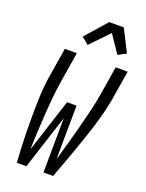

<svg xmlns="http://www.w3.org/2000/svg" viewBox="-177 -1059 868 1143"><g transform="rotate(20 257.0 -487.5)"><path d="M140 0H79Q76 -45 74 -91Q72 -137 71 -182.5Q70 -228 70 -274Q70 -320 71 -366Q72 -412 75 -458.5Q78 -505 86 -551L116 -735H192L162 -551Q153 -495 147.5 -439Q142 -383 138.5 -327Q135 -271 132 -215Q129 -159 128 -103L237 -441H297L296 -329L294 -103L296 -108Q312 -163 327.5 -218.5Q343 -274 357.5 -329.5Q372 -385 385.5 -440.5Q399 -496 408 -551L438 -735H514L484 -551Q476 -505 464 -458.5Q452 -412 438 -366Q424 -320 408 -274Q392 -228 376 -182.5Q360 -137 343 -91Q326 -45 309 0H248L251 -345ZM235 -803 191 -840 310 -975H402L473 -835L422 -808L347 -919Z"/></g></svg>

Font: Iosevka Term Curly Oblique
Style: Regular
Weight: 400
Italic angle: -9°
Designer: Belleve Invis
Foundry: Belleve Invis
Version: Version 32.3.0